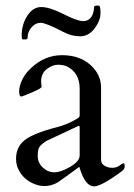

<svg xmlns="http://www.w3.org/2000/svg" viewBox="-20 -649 475 682"><path d="M275 -574Q304 -574 312 -607Q314 -615 314 -622Q314 -629 322 -629H331Q337 -629 337 -602.5Q337 -576 316 -548Q295 -520 264.5 -520Q234 -520 204 -536Q143 -568 124.5 -568Q106 -568 92 -552Q78 -536 78 -515Q78 -509 71 -509H61Q57 -509 57 -523Q57 -562 77 -593Q97 -624 126.5 -624Q156 -624 205.5 -599Q255 -574 275 -574ZM413 -41Q340 13 314 13Q283 13 263 -52Q262 -57 261 -56Q200 -11 185 -1Q145 21 104.5 5.5Q64 -10 46 -46Q37 -64 37 -85Q37 -127 68 -151.5Q99 -176 185 -198Q214 -206 237 -218Q260 -230 261.5 -233.5Q263 -237 263 -240V-334Q263 -389 220 -412Q206 -419 186 -419Q166 -419 146 -403.5Q126 -388 126 -359L128 -340Q125 -334 93 -320.5Q61 -307 56 -306Q48 -306 48 -324.5Q48 -343 59 -366Q70 -389 91 -408Q139 -453 200.5 -453Q262 -453 300.5 -419Q339 -385 339 -338V-81Q339 -68 351 -60.5Q363 -53 378.5 -53Q394 -53 404.5 -61Q415 -69 419 -69Q423 -69 423 -58.5Q423 -48 413 -41ZM263 -97V-196Q263 -202 260.5 -202Q258 -202 257 -201L144 -148Q126 -136 120 -127Q114 -118 114 -94.5Q114 -71 132 -54Q150 -37 173 -37Q196 -37 229.5 -56.5Q263 -76 263 -97Z"/></svg>

Font: Cardo
Style: Regular
Weight: 400
Designer: David J. Perry
Foundry: David J. Perry
Version: Version 1.0451